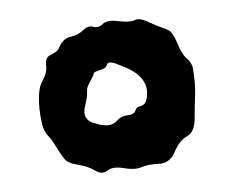

<svg xmlns="http://www.w3.org/2000/svg" viewBox="-20 -778 240 197"><path d="M40 -727.5Q43.9 -738.3 52.2 -740.2Q60.5 -742.2 65.4 -747.1Q70.3 -752 75.7 -750.5Q81.1 -749 85.4 -753.4Q89.8 -757.8 101.6 -756.3Q113.3 -754.9 118.2 -757.3Q123 -759.8 131.3 -755.9Q139.6 -752 144 -750.5Q148.4 -749 152.8 -747.1Q157.2 -745.1 162.1 -733.4Q167 -721.7 171.4 -718.3Q175.8 -714.8 177.7 -709Q180.7 -692.4 180.2 -680.7Q179.7 -668.9 179.7 -655.8Q179.7 -642.6 171.9 -638.2Q164.1 -633.8 159.2 -622.1Q154.3 -610.4 143.1 -609.9Q131.8 -609.4 125 -606.4Q118.2 -603.5 106.9 -605.5Q95.7 -607.4 90.3 -603Q85 -598.6 77.6 -603Q70.3 -607.4 60.1 -608.9Q49.8 -610.4 45.9 -615.2Q42 -620.1 37.6 -627.4Q33.2 -634.8 29.3 -638.7Q25.4 -642.6 23.4 -649.9Q21.5 -657.2 20.5 -666Q18.6 -686.5 23.4 -694.8Q28.3 -703.1 27.3 -710.4Q26.4 -717.8 30.3 -720.7Q38.1 -724.6 40 -727.5ZM69.3 -684.6V-679.7Q69.3 -677.7 67.4 -669.9Q63.5 -654.3 78.1 -651.4Q83 -649.4 89.4 -649.4Q95.7 -649.4 100.1 -654.3Q104.5 -659.2 110.8 -659.7Q117.2 -660.2 118.7 -664.1Q120.1 -668 122.1 -668.5Q124 -668.9 126 -669.9Q130.9 -671.9 130.9 -682.6Q130.9 -701.2 103.5 -710.9Q96.7 -713.9 93.3 -713.9Q89.8 -713.9 89.4 -710.9Q88.9 -708 82.5 -706.1Q76.2 -704.1 76.2 -702.6Q76.2 -701.2 73.2 -695.8Q70.3 -690.4 69.8 -688.5Q69.3 -686.5 69.3 -684.6Z"/></svg>

Font: Creepster
Style: Regular
Weight: 400
Designer: Font Diner, Inc
Foundry: Font Diner, Inc
Version: Version 1.002